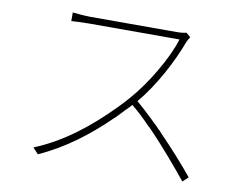

<svg xmlns="http://www.w3.org/2000/svg" viewBox="-76 -785 1151 901"><g transform="rotate(10 500.0 -334.0)"><path d="M871 -12C829 -64 770 -130 706 -196L699 -204C696 -206 694 -209 691 -211L684 -219C676 -226 669 -234 661 -241L653 -249C626 -275 599 -300 572 -323C646 -409 714 -539 749 -634C751 -640 760 -656 764 -661L743 -679C732 -676 716 -674 696 -674H285C253 -674 201 -680 201 -680V-639C201 -639 255 -642 285 -642H716C688 -548 606 -412 536 -333C521 -316 506 -299 490 -283L483 -276C382 -173 265 -79 129 -24L155 4C280 -52 385 -134 478 -225L485 -231C497 -244 510 -257 522 -270L529 -277C537 -285 545 -293 552 -301C583 -276 613 -247 643 -216L651 -209C726 -132 796 -48 845 12L871 -12Z"/></g></svg>

Font: Glow Sans SC Normal ExtraLight
Style: Regular
Weight: 200
Designer: Ryoko NISHIZUKA (kana, bopomofo & ideographs); Paul D. Hunt (Latin, Greek & Cyrillic); Sandoll Communications, Soo-young
Version: Version 0.93